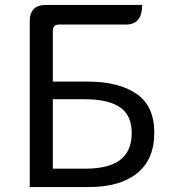

<svg xmlns="http://www.w3.org/2000/svg" viewBox="-20 -754 688 774"><path d="M100 0V-669Q100 -734 165 -734H553Q553 -655 488 -655H218Q193 -655 193 -630V-425H334Q458 -425 530 -376Q602 -327 602 -219Q602 -111 532 -55Q463 0 338 0ZM193 -74H323Q418 -74 464 -109Q511 -145 511 -217Q511 -290 463 -322Q416 -354 320 -354H193Z"/></svg>

Font: Swei Toothpaste CJK TC
Style: Regular
Weight: 400
Version: Version 1.0